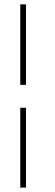

<svg xmlns="http://www.w3.org/2000/svg" viewBox="-20 -731 251 883"><path d="M73.2 131.8V-235.4H99.6V131.8ZM73.2 -340.8V-710.9H99.6V-340.8Z"/></svg>

Font: Roboto Slab LO Thin
Style: Regular
Weight: 250
Designer: Google
Version: Version 2.00;September 28, 2018;FontCreator 11.5.0.2427 64-b